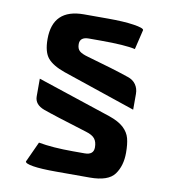

<svg xmlns="http://www.w3.org/2000/svg" viewBox="-77 -655 723 803"><g transform="rotate(10 284.5 -254.0)"><path d="M177 -336Q126 -354 104.5 -379.5Q83 -405 83 -460Q83 -588 215 -588H318Q384 -588 427 -581.5Q470 -575 470 -566L450 -482Q407 -492 303 -492H253Q215 -492 215 -462Q215 -442 226 -432.5Q237 -423 263 -416Q377 -384 441 -362Q463 -355 475 -338Q487 -321 487 -298V-231ZM83 60 123 -27Q183 -16 269 -16H319Q357 -16 357 -48Q357 -71 346.5 -84.5Q336 -98 309 -106Q162 -151 121 -166Q80 -181 80 -216V-291L393 -187Q434 -173 455 -153.5Q476 -134 482.5 -109.5Q489 -85 489 -48Q489 7 462.5 43.5Q436 80 357 80H215Q150 80 116.5 74.5Q83 69 83 60Z"/></g></svg>

Font: Gold
Style: Regular
Weight: 400
Designer: jaiki
Version: Version 1.000